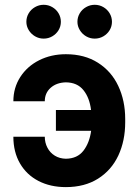

<svg xmlns="http://www.w3.org/2000/svg" viewBox="-20 -763 571 793"><path d="M165 -344.7H35.2Q35.2 -400.4 63.7 -444.8Q92.3 -489.3 141.8 -514.2Q191.4 -539.1 252 -539.1Q329.1 -539.1 384.5 -503.9Q439.9 -468.8 468.5 -408Q497.1 -347.2 497.1 -271.5V-257.8Q497.1 -181.6 468.8 -120.8Q440.4 -60.1 385 -25.1Q329.6 9.8 252 9.8Q188 9.8 138.9 -15.6Q89.8 -41 62.5 -88.1Q35.2 -135.3 35.2 -198.2H165Q165 -173.8 175.8 -153.1Q186.5 -132.3 206.3 -120.1Q226.1 -107.9 252 -107.4Q299.3 -107.9 324.5 -140.4Q349.6 -172.9 356.4 -222.7H210.9V-308.6H356Q350.1 -358.9 324.7 -390.6Q299.3 -422.4 252 -422.9Q213.4 -421.9 189.2 -400.4Q165 -378.9 165 -344.7ZM88.9 -672.9Q88.9 -691.9 98.4 -708Q107.9 -724.1 124.5 -733.6Q141.1 -743.2 160.2 -743.2Q179.7 -743.2 196 -733.6Q212.4 -724.1 221.9 -708Q231.4 -691.9 231.4 -672.9Q231.4 -654.3 221.9 -638.4Q212.4 -622.6 196 -613Q179.7 -603.5 160.2 -603.5Q141.1 -603.5 124.8 -613Q108.4 -622.6 98.6 -638.7Q88.9 -654.8 88.9 -672.9ZM299.8 -672.9Q299.8 -691.9 309.3 -708Q318.8 -724.1 335.4 -733.6Q352.1 -743.2 371.1 -743.2Q390.6 -743.2 407 -733.6Q423.3 -724.1 432.9 -708Q442.4 -691.9 442.4 -672.9Q442.4 -654.3 432.9 -638.4Q423.3 -622.6 407 -613Q390.6 -603.5 371.1 -603.5Q352.1 -603.5 335.7 -613Q319.3 -622.6 309.6 -638.7Q299.8 -654.8 299.8 -672.9Z"/></svg>

Font: Pretendard
Style: Bold
Weight: 700
Designer: Base glyphs from Inter by Rasmus Andersson; Hangeul glyphs from Noto Sans CJK(Source Han Sans) by Jang Soo-young and Kan
Foundry: Kil Hyung-jin
Version: Version 1.309